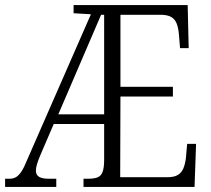

<svg xmlns="http://www.w3.org/2000/svg" viewBox="-22 -734 828 754"><path d="M-2 0V-32H15Q30 -32 41 -38.5Q52 -45 62.5 -61Q73 -77 85 -107L335 -678L267 -682V-714H715L719 -545H685L681 -595Q679 -623 672 -641Q665 -659 650 -667.5Q635 -676 608 -676H451V-393H657V-355H451L450 -38H634Q662 -38 676.5 -47Q691 -56 698 -72.5Q705 -89 708 -113L713 -169H748L742 0H306V-32H322Q346 -32 360 -37Q374 -42 380.5 -58Q387 -74 387 -107V-247H189L137 -126Q128 -105 123.5 -90Q119 -75 119 -64Q119 -47 131.5 -39.5Q144 -32 170 -32H199V0ZM207 -285H387V-676H375Z"/></svg>

Font: Noto Serif Ethiopic Condensed Light
Style: Regular
Weight: 300
Width: 3
Designer: Monotype Design Team
Foundry: Monotype Imaging Inc.
Version: Version 2.102